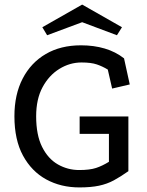

<svg xmlns="http://www.w3.org/2000/svg" viewBox="-20 -803 641 839"><path d="M541 -55Q507 -31 477.5 -15Q448 1 412.5 8.5Q377 16 327 16Q246 16 182 -19Q118 -54 80.5 -123Q43 -192 43 -295Q43 -390 79 -459.5Q115 -529 180 -567Q245 -605 334 -605Q390 -605 437.5 -591Q485 -577 522 -548L547 -434L470 -416L451 -499Q428 -513 403 -521.5Q378 -530 336 -530Q285 -530 239.5 -502Q194 -474 166 -422Q138 -370 138 -295Q138 -213 164 -161Q190 -109 233 -84.5Q276 -60 326 -60Q372 -60 399.5 -69Q427 -78 456 -96V-218H328V-294H541ZM339 -783 513 -684 491 -649 339 -706 186 -649 165 -684Z"/></svg>

Font: Podkova Medium
Style: Regular
Weight: 500
Designer: Ilya Yudin
Foundry: Cyreal (www.cyreal.org)
Version: Version 2.103